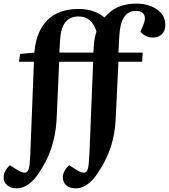

<svg xmlns="http://www.w3.org/2000/svg" viewBox="-73 -802 925 1051"><path d="M18.1 229Q-13.7 229 -33.4 212.4Q-53.2 195.8 -53.2 168.9Q-53.2 134.8 -19 102.1L22.9 128.9Q56.6 148.9 70.8 141.4Q85 133.8 88.9 99.1Q93.8 47.4 95.2 -20L112.8 -463.9H30.8L37.1 -506.8L115.2 -514.2L116.2 -525.9Q127.4 -632.8 187.5 -692.9Q247.6 -752.9 357.9 -752.9Q442.4 -752.9 499 -706.1Q561 -782.2 671.9 -782.2Q741.2 -782.2 786.6 -750.2Q832 -718.3 832 -666Q832 -634.8 814 -615.5Q795.9 -596.2 763.2 -596.2Q744.1 -596.2 725.8 -605Q707.5 -613.8 695.8 -627.9L710 -662.1Q726.6 -698.2 716.1 -720.2Q705.6 -742.2 670.9 -742.2Q586.4 -742.2 580.1 -604L575.2 -514.2H708L705.1 -463.9H575.2L560.1 -147Q552.7 12.2 465.8 139.2Q440.9 180.2 408.9 204.6Q377 229 340.8 229Q309.1 229 290 212.4Q271 195.8 271 168.9Q271 134.8 305.2 102.1L347.2 128.9Q380.4 148.9 394.8 141.1Q409.2 133.3 412.1 99.1Q417.5 40 418.9 -20L437 -463.9H251L236.8 -147Q228 18.6 138.2 147Q114.3 184.1 83.3 206.5Q52.2 229 18.1 229ZM255.9 -582 252 -514.2H438L440.9 -557.1Q444.3 -598.1 455.1 -628.9Q430.2 -711.9 356.9 -711.9Q262.2 -711.9 255.9 -582Z"/></svg>

Font: Literata SemiBold
Style: Italic
Weight: 650
Italic angle: -2.39999°
Designer: Latin by Veronika Burian and Jose Scaglione. Greek by Irene Vlachou. Cyrillic by Vera Evstafieva
Foundry: TypeTogether
Version: Version 3.021